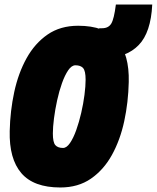

<svg xmlns="http://www.w3.org/2000/svg" viewBox="-20 -822 694 850"><path d="M247 8Q129 8 74.5 -55.5Q20 -119 23 -242Q25 -331 43 -414.5Q61 -498 97.5 -564Q134 -630 190.5 -669Q247 -708 326 -708Q444 -708 498.5 -644.5Q553 -581 550 -459Q548 -369 530 -285.5Q512 -202 475.5 -136Q439 -70 382.5 -31Q326 8 247 8ZM259 -167Q275 -167 290 -189Q305 -211 317.5 -246Q330 -281 339.5 -322Q349 -363 354 -402Q359 -441 359 -469Q359 -508 348 -520.5Q337 -533 314 -533Q297 -533 282 -511Q267 -489 254.5 -454Q242 -419 233 -378Q224 -337 219 -298Q214 -259 214 -231Q214 -192 225 -179.5Q236 -167 259 -167ZM422 -567 419 -697H432Q460 -697 472.5 -717.5Q485 -738 493 -802H654Q648 -678 594 -622.5Q540 -567 448 -567Z"/></svg>

Font: Georama SemiCondensed Black
Style: Italic
Weight: 900
Width: 4
Italic angle: -9°
Designer: Jean-Baptiste Levee
Foundry: Production Type
Version: Version 1.000